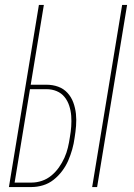

<svg xmlns="http://www.w3.org/2000/svg" viewBox="-20 -755 540 775"><path d="M352 0 473 -735H493L372 0ZM16 0 137 -735H157L104 -413H168Q193 -413 215 -405Q237 -397 252.5 -380Q268 -363 276 -341Q284 -319 286.5 -295.5Q289 -272 287 -247Q285 -222 281 -198Q278 -175 271.5 -152Q265 -129 255.5 -107Q246 -85 231 -65Q216 -45 196.5 -29.5Q177 -14 153.5 -7Q130 0 107 0ZM39 -18H107Q128 -18 149 -25Q170 -32 187.5 -46.5Q205 -61 218 -79.5Q231 -98 240 -118Q249 -138 254 -159Q259 -180 262 -201Q266 -223 267.5 -244.5Q269 -266 267.5 -287Q266 -308 259.5 -328Q253 -348 240.5 -363.5Q228 -379 209 -387Q190 -395 168 -395H101Z"/></svg>

Font: Iosevka Curly Thin
Style: Italic
Weight: 100
Italic angle: -9°
Monospace: yes
Designer: Belleve Invis
Foundry: Belleve Invis
Version: Version 22.1.2; ttfautohint (v1.8.4)